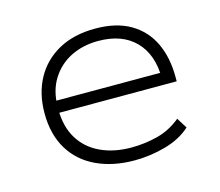

<svg xmlns="http://www.w3.org/2000/svg" viewBox="-79 -600 811 709"><g transform="rotate(-15 326.5 -246.0)"><path d="M354 8Q272 8 209 -21.5Q146 -51 111.5 -108Q77 -165 77 -246Q77 -321 108 -378Q139 -435 197.5 -467.5Q256 -500 338 -500Q419 -500 472.5 -468.5Q526 -437 552.5 -381Q579 -325 579 -250V-234H110V-280H555L529 -257Q529 -350 478.5 -401.5Q428 -453 337 -453Q278 -453 231.5 -429.5Q185 -406 157.5 -361.5Q130 -317 130 -255V-247Q130 -181 158 -135Q186 -89 237 -65Q288 -41 355 -41Q406 -41 455 -53.5Q504 -66 545 -100L570 -60Q532 -25 473 -8.5Q414 8 354 8Z"/></g></svg>

Font: Nunito Sans 7pt SemiExpanded ExtraLight
Style: Regular
Weight: 250
Width: 6
Designer: Vernon Adams
Foundry: Vernon Adams
Version: Version 3.101;gftools[0.9.27]